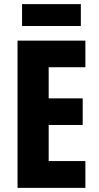

<svg xmlns="http://www.w3.org/2000/svg" viewBox="-20 -1004 479 931"><path d="M394 -93H65V-807H394V-678H216V-527H381V-398H216V-223H394ZM372 -984V-878H87V-984Z"/></svg>

Font: Noto Sans Kannada UI ExtraCondensed ExtraBold
Style: Regular
Weight: 800
Width: 2
Designer: Jelle Bosma - Monotype Design Team
Foundry: Monotype Imaging Inc.
Version: Version 2.005; ttfautohint (v1.8.4.7-5d5b)